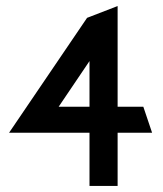

<svg xmlns="http://www.w3.org/2000/svg" viewBox="-20 -605 538 635"><path d="M10 -166H276V10H369V-166H483L454 -252H369V-585L268 -546ZM174 -252 276 -403V-252Z"/></svg>

Font: Charger Sport
Style: BdExt
Weight: 700
Designer: Jasper
Foundry: Cannot Into Space Fonts
Version: Version 1.1